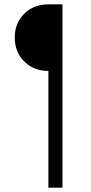

<svg xmlns="http://www.w3.org/2000/svg" viewBox="-20 -765 418 885"><path d="M48 -592Q48 -658 91.5 -701.5Q135 -745 203 -745H268V100H203V-438Q136 -438 92 -481.5Q48 -525 48 -592Z"/></svg>

Font: Eudoxus Sans Light
Style: Regular
Weight: 300
Designer: Stijn de Vries
Foundry: tokotype
Version: Version 2.005